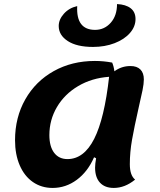

<svg xmlns="http://www.w3.org/2000/svg" viewBox="-20 -900 787 945"><path d="M645 -16Q595 25 540 25Q496 25 472 -1Q448 -27 448 -75Q448 -93 453 -121L443 -126Q412 -55 358 -15Q304 25 239 25Q184 25 142 -4Q100 -33 77 -86.5Q54 -140 54 -210Q54 -322 104.5 -411Q155 -500 244.5 -550Q334 -600 447 -600Q490 -600 532 -592Q540 -574 543 -549Q578 -575 622 -575Q654 -575 671 -558Q688 -541 688 -509Q688 -488 681.5 -456Q675 -424 662 -368Q641 -275 630 -213Q619 -151 619 -92Q619 -37 645 -16ZM517 -522Q432 -516 365 -476.5Q298 -437 260.5 -373.5Q223 -310 223 -235Q223 -179 246.5 -148Q270 -117 312 -117Q393 -117 443.5 -216.5Q494 -316 517 -522ZM556 -880Q599 -878 623 -859.5Q647 -841 647 -806Q647 -769 619.5 -737.5Q592 -706 544 -687.5Q496 -669 438 -669Q358 -669 313.5 -698Q269 -727 269 -772Q269 -804 294.5 -832.5Q320 -861 360 -870Q354 -753 448 -753Q494 -753 525 -788Q556 -823 556 -880Z"/></svg>

Font: Lemonada SemiBold
Style: Regular
Weight: 600
Designer: Mohamed Gaber (Arabic) Eduardo Tunni (Latin)
Foundry: Kief Type Foundry
Version: Version 3.006